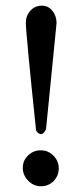

<svg xmlns="http://www.w3.org/2000/svg" viewBox="-20 -647 289 678"><path d="M60.5 -54.7Q60.5 -80.1 79.1 -98.1Q97.7 -116.2 124 -116.2Q150.4 -116.2 168.9 -97.2Q187.5 -78.1 187.5 -52.7Q187.5 -26.4 169.4 -7.8Q151.4 10.7 125 10.7Q98.6 10.7 79.6 -8.8Q60.5 -28.3 60.5 -54.7ZM127.9 -627Q150.4 -627 165 -608.9Q179.7 -590.8 179.7 -565.4Q179.7 -560.5 142.6 -191.4Q135.7 -174.8 125 -172.9Q113.3 -174.8 107.4 -186.5Q71.3 -530.3 71.3 -566.4Q71.3 -591.8 87.4 -609.4Q103.5 -627 127.9 -627Z"/></svg>

Font: Crimson
Style: Semibold
Weight: 600
Version: Version 0.8